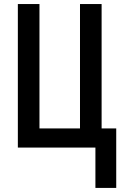

<svg xmlns="http://www.w3.org/2000/svg" viewBox="-20 -734 619 955"><path d="M558.1 -95.2V200.7H454.6V0H68.8V-713.9H176.3V-95.2H377.9V-713.9H485.4V-95.2Z"/></svg>

Font: Open Sans Condensed SemiBold
Style: Regular
Weight: 600
Width: 3
Designer: Monotype Design Team
Foundry: Monotype Imaging Inc.
Version: Version 3.000; ttfautohint (v1.8.4)